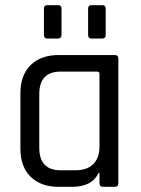

<svg xmlns="http://www.w3.org/2000/svg" viewBox="-20 -723 547 743"><path d="M150 -588V-689Q150 -703 162 -703H205Q218 -703 218 -690V-588Q218 -574 205 -574H162Q150 -574 150 -588ZM321 -588V-689Q321 -703 333 -703H376Q389 -703 389 -690V-588Q389 -574 376 -574H333Q321 -574 321 -588ZM259 0H207Q138 0 98.5 -39Q59 -78 59 -148V-362Q59 -432 98.5 -471Q138 -510 207 -510H424Q438 -510 438 -496V-14Q438 0 424 0H379Q365 0 365 -14V-53H361Q336 0 259 0ZM365 -156V-437Q365 -446 355 -446H215Q132 -446 132 -359V-151Q132 -64 215 -64H272Q317 -64 341 -88Q365 -112 365 -156Z"/></svg>

Font: Rajdhani Medium
Style: Regular
Weight: 500
Designer: Satya Rajpurohit, Jyotish Sonowal
Foundry: Indian Type Foundry
Version: Version 1.201 February 1, 2022